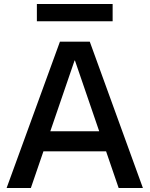

<svg xmlns="http://www.w3.org/2000/svg" viewBox="-20 -938 746 958"><path d="M13 0 279 -730H428L693 0H572L354 -636H352L134 0ZM151 -183V-283H556V-183ZM164 -832V-918H542V-832Z"/></svg>

Font: M PLUS 1 Medium
Style: Regular
Weight: 500
Designer: Coji Morishita
Foundry: UNDERFOREST DESIGN
Version: Version 1.001